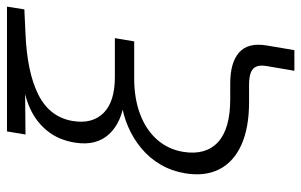

<svg xmlns="http://www.w3.org/2000/svg" viewBox="-184 -584 904 577"><g transform="rotate(-90 268.5 -296.0)"><path d="M343.8 136.2 357.9 53.2Q361.3 34.2 356.7 22.5Q352.1 10.7 338.6 5.4Q325.2 0 302.2 0H249.5Q172.9 0 121.6 -22.9Q70.3 -45.9 48.1 -88.9Q25.9 -131.8 35.6 -191.9Q42.5 -232.9 62 -266.1Q81.5 -299.3 110.8 -323.7Q140.1 -348.1 175.8 -363.5Q211.4 -378.9 250 -383.8L250.5 -375.5Q220.2 -379.4 195.6 -390.6Q170.9 -401.9 153.6 -420.4Q136.2 -439 129.4 -464.6Q122.6 -490.2 127.9 -523.4Q135.3 -569.3 159.7 -601.8Q184.1 -634.3 221.4 -653.6Q258.8 -672.9 305.2 -678.7L306.2 -673.3L152.3 -671.9L161.6 -727.5H536.6L528.3 -675.3L455.1 -671.9Q338.9 -667 271.7 -633.1Q204.6 -599.1 192.9 -530.3Q183.1 -471.7 216.8 -437.5Q250.5 -403.3 325.2 -403.3H441.9L432.1 -345.2H320.3Q260.7 -345.2 213.9 -327.6Q167 -310.1 137.5 -277.1Q107.9 -244.1 100.1 -197.8Q89.4 -130.4 129.2 -93.5Q168.9 -56.6 259.3 -56.6H306.2Q368.7 -56.6 398.9 -29.8Q429.2 -2.9 419.9 52.7L405.8 136.2Z"/></g></svg>

Font: Inter 28pt Light
Style: Italic
Weight: 300
Italic angle: -9.3988°
Designer: Rasmus Andersson
Foundry: rsms
Version: Version 4.001;git-66647c0bb